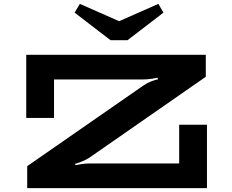

<svg xmlns="http://www.w3.org/2000/svg" viewBox="-20 -968 1194 988"><path d="M120 -113 718 -528Q737 -541 758.5 -549.5Q780 -558 793 -560L791 -568Q787 -567 763 -563Q739 -559 712 -559H258V-361H115V-686H1039V-573L439 -156Q411 -138 367 -125L368 -118Q372 -119 395.5 -123Q419 -127 445 -127H902V-326H1045V0H120ZM821 -903 636 -761H549L364 -903L391 -948L593 -859L795 -948Z"/></svg>

Font: BioRhyme Expanded ExtraBold
Style: Regular
Weight: 800
Width: 7
Designer: Aoife Mooney
Foundry: Aoife Mooney Type
Version: Version 1.001